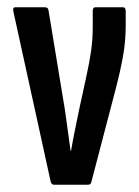

<svg xmlns="http://www.w3.org/2000/svg" viewBox="-20 -510 385 530"><path d="M129 0Q123 0 120 -8L17 -478Q14 -490 23 -490H104Q113 -490 114 -481L159 -208Q163 -179 167 -150.5Q171 -122 175 -93H176Q181 -123 187 -151.5Q193 -180 199 -210L219 -302Q227 -338 231.5 -370Q236 -402 236 -436V-480Q236 -490 244 -490H319Q327 -490 327 -479V-439Q327 -396 319.5 -354.5Q312 -313 300 -267L232 -7Q230 0 223 0Z"/></svg>

Font: Sofia Sans Extra Condensed SemiBold
Style: Regular
Weight: 600
Designer: Botio Nikoltchev, Ani Petrova
Foundry: lettersoup
Version: Version 4.101